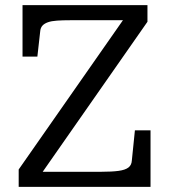

<svg xmlns="http://www.w3.org/2000/svg" viewBox="-20 -730 662 750"><path d="M256 -651Q225 -651 203 -649.5Q181 -648 167 -643Q153 -638 145.5 -629.5Q138 -621 137 -607L126 -509H68V-710H556V-645L121 -22L105 -59H376Q417 -59 443 -62.5Q469 -66 481.5 -75.5Q494 -85 495 -103L507 -221H568V0H53V-68L477 -675L497 -651Z"/></svg>

Font: Roboto Serif 20pt SemiCondensed
Style: Regular
Weight: 400
Width: 4
Version: Version 1.008